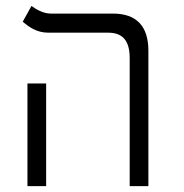

<svg xmlns="http://www.w3.org/2000/svg" viewBox="-20 -632 626 652"><path d="M420.4 0H483.9V-459.5C483.9 -542.5 444.3 -585.9 363.3 -585.9H152.3C126 -585.9 101.6 -601.1 86.9 -611.8L57.1 -558.1C77.6 -541.5 103 -521 144.5 -521H347.7C396.5 -521 420.4 -493.7 420.4 -435.1ZM73.2 0H136.7V-348.6H73.2Z"/></svg>

Font: Cascadia Mono Light
Style: Regular
Weight: 300
Monospace: yes
Designer: Aaron Bell
Foundry: Saja Typeworks
Version: Version 2404.023